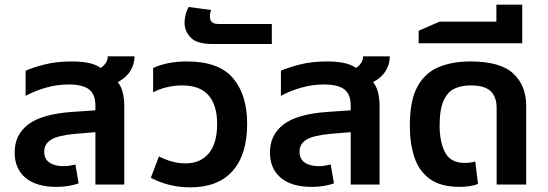

<svg xmlns="http://www.w3.org/2000/svg" viewBox="-20 -793 2355 825"><path d="M223 10Q136 10 89.5 -29Q43 -68 43 -138Q43 -214 101.5 -258.5Q160 -303 289 -312L390 -319V-338Q390 -388 362.5 -409Q335 -430 275 -430Q224 -430 176 -416Q128 -402 90 -381V-489Q118 -502 170 -515.5Q222 -529 289 -529Q327 -529 358.5 -523Q390 -517 413 -501Q427 -511 435 -523Q443 -535 443 -551H558Q558 -517 540 -488Q522 -459 486 -440Q501 -422 507.5 -395.5Q514 -369 514 -336V0H390V-225L304 -218Q228 -211 199 -192.5Q170 -174 170 -142Q170 -110 192.5 -94.5Q215 -79 254 -79Q268 -79 281 -81.5Q294 -84 304 -86L318 -5Q298 2 273.5 6Q249 10 223 10Z M798 12Q706 12 628 -29L663 -121Q685 -109 715 -100Q745 -91 778 -91Q840 -91 876.5 -133.5Q913 -176 913 -261Q913 -341 876 -383.5Q839 -426 763 -426Q730 -426 696 -418Q662 -410 638 -396V-501Q700 -529 783 -529Q920 -529 981 -457.5Q1042 -386 1042 -261Q1042 -129 979.5 -58.5Q917 12 798 12Z M893 -604Q825 -604 799 -632Q773 -660 773 -695Q773 -712 777.5 -730Q782 -748 791 -763L887 -750Q882 -737 882 -721Q882 -690 918 -690H1148V-604Z M1320 10Q1233 10 1186.5 -29Q1140 -68 1140 -138Q1140 -214 1198.5 -258.5Q1257 -303 1386 -312L1487 -319V-338Q1487 -388 1459.5 -409Q1432 -430 1372 -430Q1321 -430 1273 -416Q1225 -402 1187 -381V-489Q1215 -502 1267 -515.5Q1319 -529 1386 -529Q1424 -529 1455.5 -523Q1487 -517 1510 -501Q1524 -511 1532 -523Q1540 -535 1540 -551H1655Q1655 -517 1637 -488Q1619 -459 1583 -440Q1598 -422 1604.5 -395.5Q1611 -369 1611 -336V0H1487V-225L1401 -218Q1325 -211 1296 -192.5Q1267 -174 1267 -142Q1267 -110 1289.5 -94.5Q1312 -79 1351 -79Q1365 -79 1378 -81.5Q1391 -84 1401 -86L1415 -5Q1395 2 1370.5 6Q1346 10 1320 10Z M1955 10Q1874 10 1827 -24Q1780 -58 1760.5 -117.5Q1741 -177 1741 -253Q1741 -362 1774 -421.5Q1807 -481 1865.5 -505Q1924 -529 2001 -529Q2130 -529 2185.5 -477Q2241 -425 2241 -339V0H2114V-329Q2114 -376 2088.5 -401Q2063 -426 2002 -426Q1962 -426 1932.5 -412Q1903 -398 1886 -360.5Q1869 -323 1869 -254Q1869 -183 1892.5 -138Q1916 -93 1977 -93Q2002 -93 2022 -99L2034 -3Q2018 4 1996.5 7Q1975 10 1955 10Z M1779 -607V-661L1869 -700H2113V-773H2224V-607Z"/></svg>

Font: Noto Sans Thai UI SemBd
Style: Regular
Weight: 600
Designer: Monotype Design Team
Foundry: Monotype Imaging Inc.
Version: Version 2.000;GOOG;noto-source:20170915:90ef993387c0